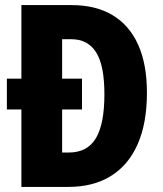

<svg xmlns="http://www.w3.org/2000/svg" viewBox="-20 -734 639 754"><path d="M261 -714Q356 -714 422 -674.5Q488 -635 522.5 -558.5Q557 -482 557 -370Q557 -250 520.5 -167.5Q484 -85 415 -42.5Q346 0 249 0H64V-304H7V-425H64V-714ZM260 -580H224V-425H302V-304H224V-135H250Q323 -135 356.5 -191Q390 -247 390 -364Q390 -477 357.5 -528.5Q325 -580 260 -580Z"/></svg>

Font: Noto Sans Display Condensed ExtraBold
Style: Regular
Weight: 800
Width: 3
Designer: Monotype Design Team
Foundry: Monotype Imaging Inc.
Version: Version 2.003